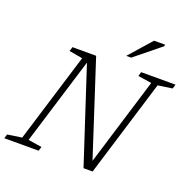

<svg xmlns="http://www.w3.org/2000/svg" viewBox="-180 -1070 1226 1231"><g transform="rotate(20 433.0 -454.5)"><path d="M565 -31 549 -32.5 739.5 -655 647 -669 655 -698H889.5L881 -669L783 -654.5L580.5 7H518.5L301 -657L313.5 -655.5L125.5 -43L218.5 -28.5L209.5 0H-24.5L-16 -28.5L82 -43L269 -652.5L177.5 -668.5L186.5 -698H348ZM529.5 -763.5 664 -916H739.5L737 -904.5L563 -763.5Z"/></g></svg>

Font: Newsreader 9pt Light
Style: Italic
Weight: 300
Italic angle: -17°
Designer: Hugues Gentile
Foundry: Production Type
Version: Version 1.003